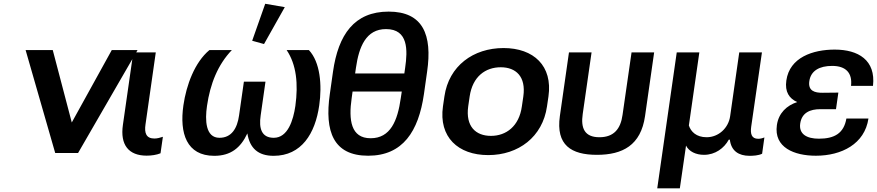

<svg xmlns="http://www.w3.org/2000/svg" viewBox="-20 -820 4700 1029"><path d="M398.4 0 717.3 -551.8H579.1L364.7 -163.6L262.7 -551.8H117.2L275.9 0Z M766.1 14.2C790.5 14.2 819.3 10.3 840.3 1.5L853 -86.9C837.9 -82 823.2 -77.6 807.6 -77.6C763.2 -77.6 752.9 -107.4 759.8 -153.3L814.9 -539.1H694.3L638.7 -150.9C623 -43.5 669.4 14.2 766.1 14.2Z M1128.4 15.1C1215.8 15.1 1269.5 -26.9 1305.7 -105C1318.4 -25.9 1363.3 15.1 1446.3 15.1C1596.2 15.1 1669.4 -104.5 1690.9 -255.4C1706.5 -363.8 1696.3 -487.3 1635.3 -551.8H1516.1C1568.8 -473.6 1579.1 -370.6 1563 -252.4C1551.8 -175.8 1522.9 -81.5 1447.3 -81.5C1381.3 -81.5 1366.7 -132.3 1377 -201.2L1402.8 -382.3H1287.1L1261.2 -201.2C1251.5 -132.3 1221.2 -81.5 1156.2 -81.5C1081.1 -81.5 1078.1 -176.3 1089.4 -252.4C1106.4 -370.6 1147.5 -473.6 1222.7 -551.8H1102.5C1023.4 -486.3 978.5 -363.8 962.9 -255.4C941.4 -106.4 979.5 15.1 1128.4 15.1ZM1395 -584 1506.3 -781.7 1401.4 -799.8 1331.5 -601.6Z M1953.1 14.6C2138.7 14.6 2223.1 -115.7 2252 -315.4L2269 -435.5C2297.9 -633.8 2246.6 -757.8 2063 -757.8C1878.9 -757.8 1793 -634.8 1764.6 -435.5L1747.6 -315.4C1718.8 -114.7 1767.1 14.6 1953.1 14.6ZM1966.3 -79.1C1860.4 -79.1 1847.7 -176.8 1864.7 -293.9L1869.6 -329.6H2133.3L2127.9 -293.9C2110.8 -172.9 2072.8 -79.1 1966.3 -79.1ZM1883.3 -426.3 1887.7 -457C1903.8 -569.8 1941.9 -664.1 2048.8 -664.1C2168.9 -664.1 2165 -550.8 2151.4 -457L2147 -426.3Z M2596.7 11.2C2758.3 11.2 2888.2 -85.9 2911.6 -250L2919.4 -303.2C2942.9 -466.8 2840.3 -562.5 2678.7 -562.5C2516.6 -562.5 2385.3 -466.8 2361.8 -303.2L2354 -250C2330.6 -85.9 2434.6 11.2 2596.7 11.2ZM2611.3 -91.8C2529.3 -91.8 2474.6 -142.6 2489.3 -250L2497.1 -303.2C2512.7 -410.2 2582 -459.5 2663.6 -459.5C2745.1 -459.5 2799.8 -409.7 2784.7 -303.2L2776.9 -250C2762.2 -143.1 2692.4 -91.8 2611.3 -91.8Z M3179.2 9.8C3316.9 9.8 3414.6 -41.5 3437 -197.8L3485.8 -539.1H3364.7L3316.4 -204.1C3306.2 -129.9 3270.5 -84.5 3192.4 -84.5C3112.8 -84.5 3091.8 -133.3 3103 -209L3150.4 -539.1H3029.3L2980.5 -197.8C2958.5 -42 3041.5 9.8 3179.2 9.8Z M3502.4 189.5H3623.5L3656.7 -39.6C3672.4 -7.8 3710 9.8 3752.9 9.8C3813.5 9.8 3860.8 -25.9 3885.7 -71.3H3891.6C3898.9 -10.3 3939.5 14.6 3996.1 15.1C4016.6 15.1 4044.4 13.7 4064.5 3.9L4076.7 -83.5C4065.4 -78.6 4053.7 -76.2 4043.5 -76.2C4006.8 -76.2 4001 -104 4005.9 -140.6L4063.5 -539.1H3941.9L3893.1 -197.3C3884.3 -134.3 3831.5 -84.5 3767.1 -84.5C3711.4 -84.5 3682.6 -114.7 3671.9 -147.5L3728 -539.1H3606.9Z M4352.5 14.6C4490.7 14.6 4614.3 -48.8 4634.3 -184.6H4516.1C4502.4 -105.5 4452.1 -76.7 4368.7 -76.7C4303.2 -76.7 4260.7 -101.6 4268.6 -157.7C4276.9 -216.3 4321.8 -234.9 4376.5 -234.9H4460.4L4473.1 -323.7L4389.2 -322.8C4345.7 -322.3 4310.1 -333 4317.4 -384.8C4325.2 -440.9 4371.6 -466.8 4439.9 -466.8C4514.2 -466.8 4548.8 -428.2 4541 -359.9H4658.7C4674.3 -498 4579.6 -554.2 4453.6 -554.2C4336.9 -554.2 4211.9 -512.7 4194.3 -388.7C4185.5 -327.6 4209.5 -292.5 4252.4 -272.9C4196.8 -254.9 4152.8 -214.4 4143.6 -149.4C4126.5 -29.3 4236.8 14.6 4352.5 14.6Z"/></svg>

Font: Winston SemiBold
Style: Italic
Weight: 600
Italic angle: -8.13011°
Designer: Vernon Adams, Kim Jin-seong, David Berlow, Cristiano Sobral
Foundry: The Winston Project Authors
Version: Version 3.004